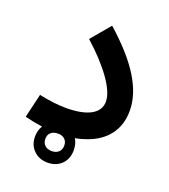

<svg xmlns="http://www.w3.org/2000/svg" viewBox="-124 -617 748 848"><g transform="rotate(20 249.5 -193.0)"><path d="M459.5 -199.2C459.5 -301.3 393.1 -406.7 257.8 -526.4L182.1 -436.5C232.4 -391.6 272.5 -348.1 302.2 -306.6C332 -264.6 346.7 -229.5 346.7 -201.7C346.7 -145 288.6 -115.2 190.9 -115.2C152.3 -115.2 111.3 -120.1 63 -130.4L36.6 -18.1C65.4 -10.7 92.8 -5.4 119.1 -2C109.9 12.7 105 29.8 105 49.8C105 76.7 113.8 98.1 130.9 114.7C147.9 131.3 169.9 139.6 195.8 139.6C222.7 139.6 244.6 131.3 261.7 114.3C278.3 97.2 286.6 75.7 286.6 49.8C286.6 28.8 282.2 11.2 272.9 -3.4C292.5 -6.8 311 -12.2 328.6 -18.6C408.7 -47.9 459.5 -107.9 459.5 -199.2ZM228 13.7C236.3 21 240.2 30.8 240.2 43.9C240.2 69.8 222.7 85.4 195.8 85.4C168.9 85.4 151.4 69.8 151.4 43.9C151.4 30.8 155.3 21 163.6 13.7C169.9 8.3 177.7 4.9 188 3.4H193.8H203.1C213.4 4.4 221.7 7.8 228 13.7Z"/></g></svg>

Font: Estedad SemiBold
Style: Regular
Weight: 600
Designer: Amin Abedi
Version: Version 7.3